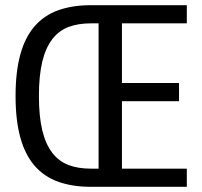

<svg xmlns="http://www.w3.org/2000/svg" viewBox="-20 -720 780 740"><path d="M700 -700V-630H450V-400H670V-330H450V-70H700V0H330Q259 0 204.5 -19.5Q150 -39 113.5 -81Q77 -123 58.5 -189.5Q40 -256 40 -350Q40 -444 58.5 -510.5Q77 -577 113.5 -619Q150 -661 204.5 -680.5Q259 -700 330 -700ZM360 -630H330Q281 -630 244 -616Q207 -602 181.5 -569Q156 -536 143 -482.5Q130 -429 130 -350Q130 -271 143 -217.5Q156 -164 181.5 -131Q207 -98 244 -84Q281 -70 330 -70H360Z"/></svg>

Font: Cuprum
Style: Regular
Weight: 400
Designer: Jovanny Lemonad
Foundry: Jovanny Lemonad
Version: Version 1.002